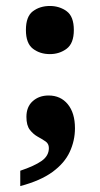

<svg xmlns="http://www.w3.org/2000/svg" viewBox="-20 -475 338 649"><path d="M48.5 154V102.1Q96.3 86.1 120.8 68.9Q145.2 51.6 145.2 25.5Q145.2 10.5 133.6 2.8Q122.1 -4.9 107.3 -13.1Q92.5 -21.3 80.9 -36.2Q69.3 -51.1 69.3 -79.9Q69.3 -114.1 90.7 -133.1Q112.1 -152.2 144.2 -152.2Q185 -152.2 209.2 -122.6Q233.4 -93 233.4 -41.5Q233.4 0.5 215.6 38.7Q197.9 76.8 157.2 106.4Q116.6 136 48.5 154ZM148.6 -292.1Q115.1 -292.1 91.3 -310.3Q67.6 -328.5 67.6 -373.5Q67.6 -419.4 91.3 -437.1Q115.1 -454.8 148.6 -454.8Q181 -454.8 205.3 -437.1Q229.6 -419.4 229.6 -373.5Q229.6 -328.5 205.3 -310.3Q181 -292.1 148.6 -292.1Z"/></svg>

Font: Noto Serif Telugu
Style: Regular
Weight: 400
Designer: Jelle Bosma - Monotype Design Team
Foundry: Monotype Imaging Inc.
Version: Version 2.003